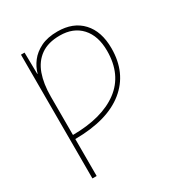

<svg xmlns="http://www.w3.org/2000/svg" viewBox="-180 -664 959 1021"><g transform="rotate(-30 300.0 -153.0)"><path d="M91 232V-528H113L115 -396H117Q127 -433 151.5 -465Q176 -497 217.5 -517.5Q259 -538 320 -538Q416 -538 470.5 -479.5Q525 -421 525 -317Q525 -166 420 -81Q315 4 117 5V232ZM117 -20Q297 -21 397.5 -96Q498 -171 498 -317Q498 -409 450.5 -461Q403 -513 320 -513Q248 -513 203 -481Q158 -449 137.5 -391.5Q117 -334 117 -256Z"/></g></svg>

Font: Noto Sans Mono Thin
Style: Regular
Weight: 100
Designer: Monotype Design Team
Foundry: Monotype Imaging Inc.
Version: Version 2.014